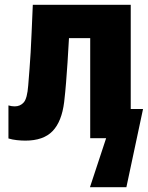

<svg xmlns="http://www.w3.org/2000/svg" viewBox="-20 -573 613 796"><path d="M85 10Q69 10 50 8Q31 6 15 1V-136Q28 -132 41 -132Q64 -132 78.5 -148.5Q93 -165 97 -219Q100 -257 102.5 -288.5Q105 -320 107 -355Q109 -390 111 -437Q113 -484 116 -553H522V-121H573L504 203H353L420 0H354V-415H266Q263 -358 260 -314.5Q257 -271 254 -232Q251 -193 246 -150Q236 -69 198 -29.5Q160 10 85 10Z"/></svg>

Font: Noto Sans Mono SemiCondensed Black
Style: Regular
Weight: 900
Width: 4
Designer: Monotype Design Team
Foundry: Monotype Imaging Inc.
Version: Version 2.014; ttfautohint (v1.8.4.7-5d5b)